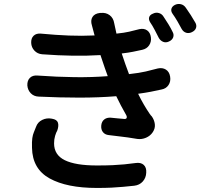

<svg xmlns="http://www.w3.org/2000/svg" viewBox="-20 -865 1040 948"><path d="M736 -798Q750 -805 765 -800.5Q780 -796 788 -782Q799 -766 811.5 -745.5Q824 -725 832 -708Q840 -694 835 -680.5Q830 -667 814 -660Q799 -653 785.5 -658.5Q772 -664 764 -678Q757 -692 744.5 -716Q732 -740 722 -754Q713 -768 716.5 -780Q720 -792 736 -798ZM844 -841Q859 -848 874 -844Q889 -840 898 -826Q909 -811 922 -790.5Q935 -770 944 -754Q952 -741 948 -727.5Q944 -714 927 -706Q912 -699 898.5 -703.5Q885 -708 877 -722Q870 -736 856.5 -759Q843 -782 832 -797Q823 -810 826.5 -822Q830 -834 844 -841ZM236 -279Q261 -275 266 -259.5Q271 -244 263 -221Q257 -211 252 -194Q247 -177 247 -157Q247 -100 300 -74Q353 -48 458 -48Q505 -48 536.5 -49.5Q568 -51 594 -53.5Q620 -56 649 -60Q675 -64 689.5 -51Q704 -38 702 -12Q701 13 685 31Q669 49 643 52Q614 55 587.5 57.5Q561 60 530.5 61.5Q500 63 458 63Q310 63 225 16Q140 -31 138 -135Q137 -166 139.5 -183Q142 -200 147 -211.5Q152 -223 158 -239Q166 -262 188.5 -273Q211 -284 236 -279ZM115 -443Q114 -467 127.5 -480.5Q141 -494 165 -492Q263 -485 349 -484Q435 -483 512 -489L498 -528L476 -593Q410 -589 339.5 -590Q269 -591 188 -597Q165 -599 150 -615Q135 -631 134 -653Q133 -676 146 -688.5Q159 -701 182 -699Q256 -692 320 -689.5Q384 -687 447 -690L434 -739Q426 -764 436.5 -781Q447 -798 473 -801H477Q503 -804 521.5 -790Q540 -776 544 -750L555 -699Q594 -703 617.5 -708.5Q641 -714 668 -721Q691 -726 706.5 -715Q722 -704 725 -681Q728 -659 716.5 -641.5Q705 -624 682 -619Q658 -614 637 -609.5Q616 -605 581 -601L599 -548L617 -499Q670 -505 699.5 -512Q729 -519 759 -527Q782 -532 799 -521.5Q816 -511 820 -487Q824 -463 812 -445Q800 -427 777 -423Q750 -417 724.5 -412Q699 -407 662 -402Q675 -375 689.5 -350Q704 -325 719 -303Q723 -297 725 -295Q727 -293 729 -291Q742 -273 744.5 -252Q747 -231 734 -212Q722 -194 701 -185Q680 -176 658 -179Q630 -184 610.5 -186.5Q591 -189 570.5 -191.5Q550 -194 517 -198Q498 -200 488 -213Q478 -226 480 -246Q482 -265 494.5 -275Q507 -285 526 -284Q546 -282 561.5 -280.5Q577 -279 590 -278Q602 -276 605 -282Q608 -288 603 -297Q576 -344 554 -390Q469 -383 371.5 -383Q274 -383 171 -388Q147 -389 132 -404.5Q117 -420 115 -443Z"/></svg>

Font: Chiron GoRound TC SB
Style: Regular
Weight: 500
Designer: Ryoko NISHIZUKA 西塚涼子 (kana, bopomofo & ideographs); Paul D. Hunt (Latin, Greek & Cyrillic); Sandoll Communications 산돌커뮤니
Foundry: Adobe
Version: Version 1.000;hotconv 1.1.1;makeotfexe 2.6.0